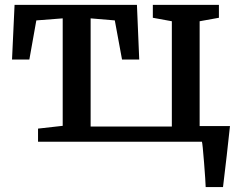

<svg xmlns="http://www.w3.org/2000/svg" viewBox="-20 -575 961 779"><path d="M234.4 -64.5V-500.5L127.4 -492.2L99.1 -333.5H28.8L39.1 -555.2H535.6L544.9 -333.5H475.1L445.8 -492.2L347.7 -500.5V-61.5H677.2V-488.8L600.1 -502.9V-555.2H868.2V-502.9L790 -488.8V-63.5H913.1Q908.7 -20 899.9 56.4Q891.1 132.8 884.8 184.1H814.5Q814 161.6 807.9 84.2Q801.8 6.8 799.3 0H134.3V-53.2Z"/></svg>

Font: Merriweather
Style: Regular
Weight: 400
Designer: Eben Sorkin
Foundry: Eben Sorkin
Version: Version 1.584; ttfautohint (v1.8.1)